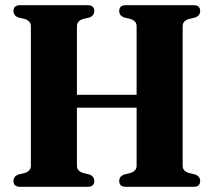

<svg xmlns="http://www.w3.org/2000/svg" viewBox="-20 -720 823 740"><path d="M276.5 -81Q276.5 -61.5 299.5 -53.5L326 -47Q343.5 -39.5 343.5 -22.5Q343.5 0 318 0H57.5Q32 0 32 -22.5Q32 -39.5 49.5 -47L76 -53.5Q99 -61.5 99 -81V-619.5Q99 -638.5 76.5 -646.5L49.5 -653Q32 -660.5 32 -677.5Q32 -700 57.5 -700H318Q343.5 -700 343.5 -677.5Q343.5 -660.5 326 -653L299 -646.5Q276.5 -638.5 276.5 -619.5V-354.5H506.5V-619.5Q506.5 -638.5 484 -646.5L457 -653Q439.5 -660.5 439.5 -677.5Q439.5 -700 465 -700H726Q751.5 -700 751.5 -677.5Q751.5 -660.5 734 -653L706.5 -646.5Q684 -638.5 684 -619.5V-81Q684 -61.5 707 -53.5L734 -47Q751.5 -39.5 751.5 -22.5Q751.5 0 726 0H465Q439.5 0 439.5 -22.5Q439.5 -39.5 457 -47L483.5 -53.5Q506.5 -61.5 506.5 -81V-305H276.5Z"/></svg>

Font: Fraunces 144pt S050
Style: Bold
Weight: 700
Version: Version 1.000; ttfautohint (v1.8.3)